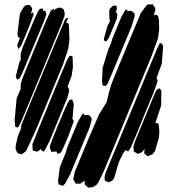

<svg xmlns="http://www.w3.org/2000/svg" viewBox="-20 -715 812 877"><path d="M707 -581 702 -541 672 -458 635 -369 487 -12 454 67 430 117 422 128 411 136 404 140 394 141 383 142 377 137 367 128V119L366 110L365 111L354 119L347 124H337H326L320 114L315 105L316 96L322 69L382 -76L433 -194L467 -248L477 -290L489 -331L520 -408L575 -540L623 -655L648 -689L656 -695H667H678L683 -687L689 -678V-667L682 -644L686 -646L696 -648L703 -639L706 -623ZM115 -599 97 -555 82 -519 75 -504 63 -491 62 -497 59 -508 63 -521 71 -542 69 -543 62 -547 61 -552 60 -565 71 -653 87 -681 94 -689 110 -693 118 -690 127 -677 125 -664 120 -652H121L131 -659L133 -647ZM502 -601 477 -542 466 -526 454 -530 455 -539 470 -594 483 -621 480 -626 479 -664 481 -674 495 -688 506 -690 512 -688 514 -676 508 -655 514 -658 516 -647 514 -631ZM259 -600 129 -285 78 -162 66 -139 61 -132 50 -136 49 -144 47 -169 56 -265 77 -316 73 -314 74 -319 75 -332 81 -353 100 -400 189 -616 212 -666 226 -676V-670L225 -665L228 -668L233 -674L246 -679L252 -681L263 -677L271 -673L272 -668L276 -653L274 -640ZM179 -614 93 -408 80 -377 70 -357 58 -351 52 -366 68 -428 76 -446 74 -453 75 -471 85 -502 137 -627 154 -663 162 -675H178L176 -665L175 -664L187 -667L189 -658L192 -649L188 -639ZM581 -594 491 -378 472 -334 462 -322 449 -325 448 -331 446 -344 449 -406 475 -490 488 -520 493 -538 534 -637 552 -669 561 -672 562 -664V-663L575 -666L584 -663L595 -653V-640ZM297 -533 292 -493 269 -424 242 -358 143 -119 99 -25 85 -14 78 -10 68 -13 60 -16 56 -23 51 -36 52 -52 61 -91 77 -131 76 -139 81 -152 117 -241 227 -506 270 -609 276 -624 284 -633H291L288 -626L282 -610H284L292 -609L295 -597ZM682 -293 637 -185 608 -113 577 -40 565 -23 554 -29V-31L541 -12L523 25L501 99L495 108L484 114L477 118L467 114L459 110L458 99V88L465 68L509 -38L661 -405L698 -494L708 -515L715 -519L724 -509L725 -501L719 -424L695 -359L700 -348L697 -335ZM289 -272 207 -72 185 -29 179 -22 167 -30 168 -38 162 -30 150 -22 139 -25 130 -27 129 -35 128 -56 158 -131 259 -376 285 -438 294 -454 299 -461 311 -458 312 -447 313 -408 307 -368 288 -318 290 -319 293 -312 296 -304 295 -296ZM706 -87 688 -25 676 -10 659 -3 654 -2 645 -9 639 -14V-23L641 -35L629 -20L619 -16L609 -12L602 -17L591 -23V-28L589 -44L597 -70L615 -114L673 -254L686 -286L696 -305L709 -312L717 -300L716 -233L690 -154L698 -152L704 -151L705 -143L708 -117ZM292 -93 271 -44 262 -25 258 -18 243 -12 238 -24 237 -23 223 -22 215 -21 213 -26 207 -41 210 -54 225 -94 272 -207 290 -246 297 -258 310 -261 311 -256 317 -240 311 -172 317 -163 315 -156ZM390 -134 300 82 277 124 267 134 256 130 248 127 245 114 253 50 283 -25V-28L289 -46L336 -159L355 -192L364 -197V-189V-188L365 -189L382 -190L391 -186L399 -174L398 -166Z"/></svg>

Font: Rubik Marker Hatch
Style: Regular
Weight: 400
Designer: Hubert and Fischer, NaN
Foundry: Hubert & Fischer, NaN
Version: Version 2.200